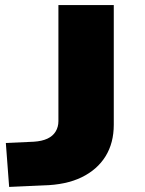

<svg xmlns="http://www.w3.org/2000/svg" viewBox="-20 -725 572 756"><path d="M16 11 3 -162 113 -167Q145 -169 166.5 -179Q188 -189 199 -207Q210 -225 210 -248V-705H428V-234Q428 -162 395.5 -109.5Q363 -57 301.5 -27Q240 3 150 5Z"/></svg>

Font: Nunito Sans 7pt Expanded Black
Style: Regular
Weight: 900
Width: 7
Designer: Vernon Adams
Foundry: Vernon Adams
Version: Version 3.101;gftools[0.9.27]